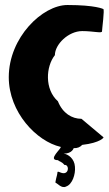

<svg xmlns="http://www.w3.org/2000/svg" viewBox="-20 -588 434 766"><path d="M15 -280C15 -140 126 -24 222 -2C228 3 167 51 211 51C217 57 226 56 237 70C256 68 256 103 234 103C220 103 209 91 209 101C209 111 197 142 203 142C208 142 226 166 244 156C268 148 282 108 279 77C277 45 252 27 234 25C268 25 274 3 274 3C288 4 300 -1 308 -10C380 -18 398 -41 392 -41L305 -114C267 -114 230 -136 211 -184C157 -232 163 -323 199 -368C199 -411 253 -464 308 -464C353 -464 387 -454 387 -463C387 -472 398 -552 392 -552C392 -552 362 -568 249 -568C150 -568 15 -439 15 -280Z"/></svg>

Font: Ampere
Style: SCUltCnd
Weight: 400
Version: Version 1